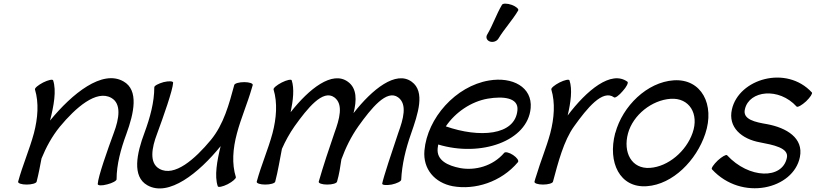

<svg xmlns="http://www.w3.org/2000/svg" viewBox="-20 -1002 4499 1059"><path d="M173 -508C195 -435 189 -351 167 -267C143 -178 104 -89 80 0C78 9 99 16 127 16C155 16 180 9 182 0C193 -43 201 -86 209 -128C234 -189 266 -249 310 -303C397 -408 512 -509 594 -462C651 -430 637 -347 608 -270C573 -175 521 -28 519 13C519 22 542 23 571 15C600 8 623 -5 623 -13C623 -94 646 -179 677 -263C719 -378 747 -505 661 -553C544 -620 378 -486 256 -337C277 -419 292 -502 273 -559C270 -566 246 -561 218 -547C191 -533 170 -516 173 -508Z M831 -520C831 -439 808 -354 777 -270C734 -156 707 -28 793 20C910 86 1076 -47 1197 -196C1177 -115 1162 -31 1181 25C1183 33 1208 28 1236 14C1263 0 1283 -18 1281 -25C1258 -98 1264 -182 1287 -267C1309 -350 1345 -432 1369 -516C1370 -521 1372 -527 1374 -533C1376 -542 1355 -549 1327 -549C1299 -549 1274 -542 1272 -533C1244 -429 1214 -316 1143 -230C1056 -125 942 -24 859 -71C802 -103 817 -187 846 -263C881 -358 933 -505 935 -546C935 -555 911 -556 882 -549C854 -541 830 -529 831 -520Z M1489 -508C1511 -435 1505 -351 1483 -267C1459 -178 1420 -89 1396 0C1394 9 1415 16 1443 16C1471 16 1496 9 1498 0C1514 -61 1523 -121 1535 -181C1554 -224 1577 -266 1605 -306C1676 -405 1761 -511 1824 -465C1876 -427 1852 -344 1825 -270C1794 -180 1764 -90 1738 0C1736 9 1757 16 1785 16C1813 16 1837 9 1839 0C1851 -41 1857 -82 1863 -123C1886 -186 1916 -248 1957 -306C2028 -405 2113 -511 2176 -465C2228 -427 2204 -344 2177 -270C2145 -176 2093 -19 2088 11C2088 19 2111 21 2140 16C2169 10 2193 -2 2193 -11C2197 -94 2217 -179 2247 -264C2285 -373 2327 -496 2251 -551C2164 -615 2033 -510 1930 -378C1948 -449 1949 -515 1899 -551C1813 -614 1685 -513 1583 -383C1597 -449 1604 -513 1589 -559C1586 -566 1562 -561 1534 -547C1507 -533 1486 -516 1489 -508Z M2729 -789C2761 -842 2806 -890 2838 -944C2843 -952 2827 -966 2803 -975C2778 -984 2754 -984 2749 -976C2717 -922 2699 -865 2667 -811C2658 -796 2665 -779 2682 -773C2699 -767 2720 -774 2729 -789ZM2837 -108C2843 -116 2831 -133 2810 -147C2789 -161 2767 -166 2761 -159C2698 -85 2600 -60 2518 -75C2451 -88 2387 -117 2394 -184C2395 -191 2396 -198 2397 -205C2631 -134 2891 -223 2907 -406C2917 -522 2806 -580 2677 -558C2493 -527 2337 -351 2321 -172C2312 -69 2378 6 2477 25C2598 47 2744 3 2837 -108ZM2671 -458C2755 -472 2841 -464 2834 -394C2821 -253 2622 -241 2439 -305C2491 -382 2578 -442 2671 -458Z M3030 0C3058 -104 3089 -226 3147 -306C3218 -405 3304 -511 3367 -465C3373 -460 3395 -476 3415 -500C3436 -523 3447 -546 3441 -551C3351 -617 3215 -503 3111 -365C3128 -437 3138 -509 3121 -559C3118 -566 3094 -561 3066 -547C3039 -533 3018 -516 3021 -508C3043 -435 3037 -351 3015 -267C2994 -189 2961 -111 2938 -33C2934 -22 2931 -11 2928 0C2926 9 2947 16 2975 16C3003 16 3028 9 3030 0Z M3548 25C3691 15 3821 -117 3870 -264C3924 -425 3849 -569 3696 -559C3549 -549 3414 -417 3374 -269C3373 -269 3373 -268 3373 -267C3331 -107 3398 36 3548 25ZM3444 -267C3472 -368 3575 -450 3679 -457C3782 -464 3837 -374 3800 -269C3765 -168 3666 -83 3565 -76C3464 -69 3415 -161 3444 -267Z M3907 -68C4072 111 4357 41 4392 -136C4413 -241 4318 -297 4212 -317C4148 -328 4073 -342 4089 -401C4113 -503 4276 -522 4374 -414C4380 -409 4403 -422 4426 -443C4449 -465 4463 -487 4458 -492C4317 -645 4055 -567 4017 -399C3994 -299 4072 -235 4171 -217C4243 -203 4333 -187 4320 -131C4295 -12 4111 -15 3990 -146C3985 -151 3962 -138 3939 -117C3916 -95 3901 -73 3907 -68Z"/></svg>

Font: Nupuram Medium Oblique
Style: Regular
Weight: 500
Designer: Santhosh Thottingal (santhosh.thottingal@gmail.com)
Foundry: SMC
Version: Version 1.000